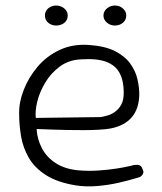

<svg xmlns="http://www.w3.org/2000/svg" viewBox="-20 -658 584 692"><path d="M252 10Q186 -1 145.5 -27Q105 -53 84 -89Q63 -125 56 -166.5Q49 -208 49 -248Q48 -289 65.5 -334Q83 -379 115.5 -417.5Q148 -456 195 -478Q242 -500 300 -496Q359 -492 395 -473.5Q431 -455 450 -428Q469 -401 475.5 -372Q482 -343 482 -317Q481 -266 455 -235.5Q429 -205 379 -195Q363 -192 337 -190.5Q311 -189 281 -189Q251 -189 221.5 -189.5Q192 -190 167 -191Q142 -192 127 -192.5Q112 -193 112 -193Q114 -156 131.5 -123Q149 -90 182.5 -69Q216 -48 264 -44Q300 -41 335.5 -43.5Q371 -46 400 -50.5Q429 -55 445.5 -59Q462 -63 462 -63Q462 -63 466 -63.5Q470 -64 475.5 -64Q481 -64 486 -60.5Q491 -57 494 -48Q498 -40 496.5 -35Q495 -30 492 -26.5Q489 -23 486.5 -21.5Q484 -20 484 -20Q484 -20 462.5 -13.5Q441 -7 406 1Q371 9 330.5 12.5Q290 16 252 10ZM109 -233 342 -236Q342 -236 350.5 -237.5Q359 -239 371.5 -243Q384 -247 396.5 -256.5Q409 -266 417.5 -282Q426 -298 426 -324Q426 -366 411.5 -394Q397 -422 363.5 -435Q330 -448 271 -444Q228 -442 196 -418.5Q164 -395 143.5 -361Q123 -327 114.5 -292.5Q106 -258 109 -233ZM394 -566Q383 -566 373.5 -571Q364 -576 358.5 -584Q353 -592 353 -602Q353 -612 358.5 -620Q364 -628 373.5 -633Q383 -638 394 -638Q406 -638 415 -633Q424 -628 429.5 -620Q435 -612 435 -602Q435 -586 423 -576Q411 -566 394 -566ZM182 -566Q171 -566 161.5 -571Q152 -576 147 -584Q142 -592 142 -602Q142 -612 147 -620Q152 -628 161.5 -633Q171 -638 182 -638Q194 -638 203.5 -633Q213 -628 218.5 -620Q224 -612 224 -602Q224 -591 218.5 -583Q213 -575 203.5 -570.5Q194 -566 182 -566Z"/></svg>

Font: Sour Gummy Black ExtraLight
Style: Regular
Weight: 250
Version: Version 1.000